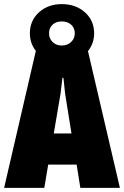

<svg xmlns="http://www.w3.org/2000/svg" viewBox="-28 -912 602 932"><path d="M344 -113H206L187 0H-8L146 -665Q117 -702 117 -750Q117 -812 161 -852Q205 -892 272 -892Q340 -892 384.5 -852Q429 -812 429 -750Q429 -702 399 -664L554 0H362ZM210 -750Q210 -725 227.5 -708Q245 -691 272 -691Q299 -691 317 -708Q335 -725 335 -750Q335 -776 317.5 -792Q300 -808 272 -808Q244 -808 227 -792Q210 -776 210 -750ZM319 -264 288 -458 280 -534H275L266 -458L233 -264Z"/></svg>

Font: Decalotype Black
Style: Regular
Weight: 900
Designer: Alfredo Marco Pradil
Foundry: Alfredo Marco Pradil
Version: Version 1.0